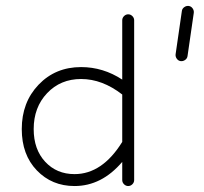

<svg xmlns="http://www.w3.org/2000/svg" viewBox="-20 -614 683 644"><path d="M390 -10V-71Q321 10 230 10Q154 10 103.5 -42.5Q53 -95 53 -181Q53 -271 109.5 -330Q166 -389 252 -389Q326 -389 390 -347V-546Q390 -554 396 -560Q402 -566 410 -566Q418 -566 424 -560Q430 -554 430 -546V-10Q430 -2 424 4Q418 10 410 10Q402 10 396 4Q390 -2 390 -10ZM230 -30Q323 -30 390 -138V-297Q323 -349 252 -349Q183 -349 138 -301.5Q93 -254 93 -181Q93 -113 131.5 -71.5Q170 -30 230 -30ZM569 -432 590 -577Q591 -585 598 -590Q605 -595 613 -594Q621 -593 626 -586Q631 -579 630 -571L609 -426Q608 -418 601 -413Q594 -408 586 -409Q578 -410 573 -417Q568 -424 569 -432Z"/></svg>

Font: Hoogli Light
Style: Regular
Weight: 300
Designer: Anand Singh Naorem
Foundry: Brand New Type
Version: Version 1.00 b007